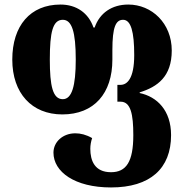

<svg xmlns="http://www.w3.org/2000/svg" viewBox="-20 -570 809 844"><path d="M468 254C640 254 732 171 732 24C732 -85 670 -145 594 -161V-164C672 -188 735 -233 735 -348C735 -468 647 -550 544 -550C472 -550 418 -513 396 -449H391C369 -513 316 -550 246 -550C113 -550 34 -457 34 -308C34 -160 120 -67 254 -67C394 -67 474 -160 474 -308V-350C474 -451 489 -483 521 -483C556 -483 570 -429 570 -328C570 -223 538 -197 510 -197H496V-123H510C555 -123 566 -67 566 24C566 141 535 187 468 187C396 187 377 136 377 84C377 68 380 52 385 37C359 22 334 16 311 16C256 16 215 54 215 101C215 185 308 254 468 254ZM256 -134C212 -134 199 -192 199 -308C199 -429 212 -483 256 -483C296 -483 313 -430 313 -308C313 -192 296 -134 256 -134Z"/></svg>

Font: Noto Serif Georgian ExtraCondensed Black
Style: Regular
Weight: 900
Width: 2
Designer: Monotype Design Team, Akaki Razmadze
Foundry: Google LLC
Version: Version 2.003